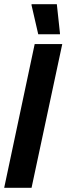

<svg xmlns="http://www.w3.org/2000/svg" viewBox="-37 -899 318 919"><path d="M-17 0 129 -688H261L114 0ZM146 -735 114 -874V-879H235L250 -740V-735Z"/></svg>

Font: Saira Ultra Condensed Black
Style: Italic
Weight: 900
Width: 1
Italic angle: -12°
Designer: Hector Gatti with collaboration of the Omnibus-Type team
Foundry: Omnibus-Type
Version: Version 1.001; ttfautohint (v1.8)